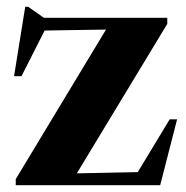

<svg xmlns="http://www.w3.org/2000/svg" viewBox="-20 -547 550 567"><path d="M26.5 0V-18L306.5 -482L374.5 -461L61 -456L123 -479L43.5 -322H21.5L54.5 -527H63L109.5 -494.5H474V-476.5L189 -5.5L105.5 -33L424 -39.5L371 -12.5L481 -194.5H503L453 0Z"/></svg>

Font: Newsreader 60pt
Style: Bold
Weight: 700
Designer: Hugues Gentile
Foundry: Production Type
Version: Version 1.003